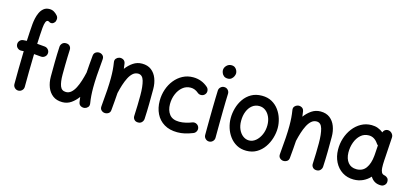

<svg xmlns="http://www.w3.org/2000/svg" viewBox="-70 -1384 4265 1984"><g transform="rotate(15 2062.0 -392.0)"><path d="M35.2 -400.9Q33.7 -423.8 48.6 -441.2Q63.5 -458.5 86.4 -460Q104.5 -461.4 123 -462.4Q125.5 -512.7 128.2 -559.1Q130.9 -605.5 134.3 -644Q136.7 -671.9 143.8 -705.8Q150.9 -739.7 165.3 -770.5Q179.7 -801.3 204.1 -821Q228.5 -840.8 265.6 -840.8Q293.5 -840.8 315.2 -827.4Q336.9 -814 352.1 -795.9Q366.2 -780.3 365 -757.8Q363.8 -735.4 352.5 -722.7Q339.8 -708 328.4 -705.8Q316.9 -703.6 305.2 -706.5Q290 -717.3 279.8 -717.3Q252 -717.3 244.6 -634.3Q241.7 -598.1 239 -554Q236.3 -509.8 234.4 -460.9Q273.9 -458.5 317.9 -453.6Q340.8 -450.7 355.2 -432.6Q369.6 -414.6 366.7 -392.1Q364.3 -369.6 345.9 -355.2Q327.6 -340.8 305.2 -343.3Q267.6 -347.7 230.5 -349.6Q228 -254.4 226.8 -161.1Q225.6 -67.9 225.6 2Q225.6 24.4 209.2 40.8Q192.9 57.1 169.9 57.1Q147.5 57.1 131.1 41Q114.7 24.9 114.7 2Q114.7 -68.4 115.7 -161.6Q116.7 -254.9 119.6 -351.1Q106.9 -350.6 94.7 -349.6Q71.8 -348.1 54.2 -363Q36.6 -377.9 35.2 -400.9Z M929.2 -480Q919.4 -375.5 914.8 -302.2Q910.2 -229 910.2 -172.9Q910.2 -126.5 913.1 -87.4Q916 -48.3 922.4 -8.8Q926.8 16.6 913.8 32Q900.9 47.4 881.8 52.2Q860.4 57.1 839.1 46.9Q817.9 36.6 813 8.8Q808.6 -19 805.7 -45.9Q773.9 -2 732.7 26.4Q691.4 54.7 640.1 54.7Q578.1 54.7 537.8 24.2Q497.6 -6.3 477.8 -57.1Q458 -107.9 458 -169.4Q458 -247.1 459 -327.1Q460 -407.2 464.4 -489.3Q465.3 -510.3 480.2 -526.9Q495.1 -543.5 521 -543.5Q548.3 -543.5 562.5 -527.1Q576.7 -510.7 575.7 -489.3Q573.7 -448.2 572.5 -408.7Q571.3 -369.1 570.6 -324.5Q569.8 -279.8 569.8 -222.2Q569.8 -143.1 586.4 -99.6Q603 -56.2 649.4 -56.2Q680.7 -56.2 704.8 -77.4Q729 -98.6 747.3 -134.3Q765.6 -169.9 779.5 -213.9Q793.5 -257.8 803.7 -303.2L804.2 -304.7Q806.6 -344.7 810.5 -390.6Q814.5 -436.5 819.3 -490.2Q821.8 -516.6 840.8 -528.8Q859.9 -541 880.9 -538.6Q900.9 -536.6 916.3 -521.7Q931.6 -506.8 929.2 -480Z M1042.5 -9.3Q1052.2 -113.8 1056.9 -187Q1061.5 -260.3 1061.5 -315.9Q1061.5 -362.8 1058.6 -401.9Q1055.7 -440.9 1049.3 -480.5Q1044.9 -505.9 1058.1 -521.2Q1071.3 -536.6 1089.8 -541Q1111.3 -546.4 1132.6 -535.9Q1153.8 -525.4 1158.7 -497.6Q1163.1 -469.2 1166 -442.4Q1198.7 -486.3 1241 -514.9Q1283.2 -543.5 1335.9 -543.5Q1396 -543.5 1435.3 -513.2Q1474.6 -482.9 1494.1 -431.9Q1513.7 -380.9 1513.7 -319.3Q1513.7 -241.7 1512.7 -161.6Q1511.7 -81.5 1507.3 0.5Q1506.3 21 1491.5 37.8Q1476.6 54.7 1450.7 54.7Q1423.8 54.7 1409.4 38.3Q1395 22 1396 0.5Q1398.9 -61.5 1400.4 -115.5Q1401.9 -169.4 1401.9 -220.7Q1401.9 -318.4 1385.3 -375.7Q1368.7 -433.1 1322.3 -433.1Q1291 -433.1 1266.8 -411.9Q1242.7 -390.6 1224.4 -354.7Q1206.1 -318.8 1192.1 -275.1Q1178.2 -231.4 1168 -186L1167.5 -184.6Q1165 -144.5 1161.1 -98.6Q1157.2 -52.7 1152.3 1.5Q1150.4 27.8 1131.3 39.6Q1112.3 51.3 1090.8 49.3Q1070.8 47.4 1055.4 32.5Q1040 17.6 1042.5 -9.3Z M2046.4 -406.7Q2031.7 -389.6 2008.5 -387.9Q1985.4 -386.2 1968.3 -400.9Q1930.7 -433.6 1885.3 -433.6Q1836.4 -433.6 1799.3 -402.8Q1762.2 -372.1 1741.5 -322.3Q1720.7 -272.5 1720.7 -214.4Q1720.7 -147.9 1753.9 -105.2Q1787.1 -62.5 1858.9 -62.5Q1892.6 -62.5 1929 -71Q1965.3 -79.6 1996.1 -92.3Q2018.1 -99.1 2038.6 -88.1Q2059.1 -77.1 2065.4 -55.2Q2071.8 -33.2 2060.8 -13.2Q2049.8 6.8 2028.3 13.7Q1985.8 30.3 1947.5 39.1Q1909.2 47.9 1867.7 47.9Q1784.7 47.9 1726.8 12.9Q1668.9 -22 1639.2 -82.8Q1609.4 -143.6 1609.4 -220.7Q1609.4 -284.7 1629.2 -342.8Q1648.9 -400.9 1685.3 -446Q1721.7 -491.2 1771.7 -517.6Q1821.8 -543.9 1882.3 -543.9Q1928.2 -543.9 1968 -528.8Q2007.8 -513.7 2040.5 -484.9Q2057.6 -470.2 2059.6 -447Q2061.5 -423.8 2046.4 -406.7Z M2158.2 -694.8Q2158.2 -722.2 2179.7 -744.4Q2201.2 -766.6 2231.4 -766.6Q2255.9 -766.6 2270.8 -754.6Q2285.6 -742.7 2292.2 -726.8Q2298.8 -710.9 2298.8 -698.2Q2298.8 -683.1 2290.8 -665.5Q2282.7 -647.9 2267.3 -635.5Q2252 -623 2229 -623Q2202.1 -623 2186.5 -635.7Q2170.9 -648.4 2164.6 -665.3Q2158.2 -682.1 2158.2 -694.8ZM2219.7 -529.3Q2242.7 -528.8 2258.1 -511.7Q2273.4 -494.6 2272.5 -471.7Q2271 -438 2269.8 -389.6Q2268.6 -341.3 2267.8 -286.6Q2267.1 -231.9 2266.6 -177.7Q2266.1 -123.5 2265.9 -77.1Q2265.6 -30.8 2265.6 0Q2265.6 22.5 2249.3 38.8Q2232.9 55.2 2210 55.2Q2187.5 55.2 2171.1 38.8Q2154.8 22.5 2154.8 0Q2154.8 -30.8 2155 -77.4Q2155.3 -124 2155.8 -178.5Q2156.2 -232.9 2157.2 -288.1Q2158.2 -343.3 2159.4 -392.3Q2160.6 -441.4 2162.1 -476.6Q2163.1 -499.5 2180.2 -514.9Q2197.3 -530.3 2219.7 -529.3Z M2618.7 -543.9Q2679.7 -543.9 2725.1 -518.6Q2770.5 -493.2 2800.5 -451.7Q2830.6 -410.2 2845.5 -360.6Q2860.4 -311 2860.4 -262.7Q2860.4 -209.5 2844 -154.8Q2827.6 -100.1 2795.7 -54.2Q2763.7 -8.3 2716.1 19.8Q2668.5 47.9 2605.5 47.9Q2547.4 47.9 2502.4 23.2Q2457.5 -1.5 2426.8 -42.7Q2396 -84 2380.1 -134.8Q2364.3 -185.5 2364.3 -237.3Q2364.3 -290 2379.4 -344.2Q2394.5 -398.4 2425.8 -443.6Q2457 -488.8 2505.1 -516.4Q2553.2 -543.9 2618.7 -543.9ZM2618.7 -433.6Q2575.7 -433.6 2543.5 -408Q2511.2 -382.3 2493.4 -338.1Q2475.6 -293.9 2475.6 -237.3Q2475.6 -185.5 2493.4 -146.2Q2511.2 -106.9 2541 -84.7Q2570.8 -62.5 2605.5 -62.5Q2644 -62.5 2676.8 -89.6Q2709.5 -116.7 2729.7 -162.1Q2750 -207.5 2750 -262.7Q2750 -310.5 2733.2 -349.4Q2716.3 -388.2 2686.8 -410.9Q2657.2 -433.6 2618.7 -433.6Z M2952.1 -9.3Q2961.9 -113.8 2966.6 -187Q2971.2 -260.3 2971.2 -315.9Q2971.2 -362.8 2968.3 -401.9Q2965.3 -440.9 2959 -480.5Q2954.6 -505.9 2967.8 -521.2Q2981 -536.6 2999.5 -541Q3021 -546.4 3042.2 -535.9Q3063.5 -525.4 3068.4 -497.6Q3072.8 -469.2 3075.7 -442.4Q3108.4 -486.3 3150.6 -514.9Q3192.9 -543.5 3245.6 -543.5Q3305.7 -543.5 3345 -513.2Q3384.3 -482.9 3403.8 -431.9Q3423.3 -380.9 3423.3 -319.3Q3423.3 -241.7 3422.4 -161.6Q3421.4 -81.5 3417 0.5Q3416 21 3401.1 37.8Q3386.2 54.7 3360.4 54.7Q3333.5 54.7 3319.1 38.3Q3304.7 22 3305.7 0.5Q3308.6 -61.5 3310.1 -115.5Q3311.5 -169.4 3311.5 -220.7Q3311.5 -318.4 3294.9 -375.7Q3278.3 -433.1 3231.9 -433.1Q3200.7 -433.1 3176.5 -411.9Q3152.3 -390.6 3134 -354.7Q3115.7 -318.8 3101.8 -275.1Q3087.9 -231.4 3077.6 -186L3077.1 -184.6Q3074.7 -144.5 3070.8 -98.6Q3066.9 -52.7 3062 1.5Q3060.1 27.8 3041 39.6Q3022 51.3 3000.5 49.3Q2980.5 47.4 2965.1 32.5Q2949.7 17.6 2952.1 -9.3Z M4042.5 33.2Q4002.4 33.2 3974.6 16.4Q3946.8 -0.5 3929.7 -29.8Q3896.5 6.8 3852.1 27.3Q3807.6 47.9 3754.4 47.9Q3685.1 47.9 3632.6 14.2Q3580.1 -19.5 3550.5 -77.9Q3521 -136.2 3520 -209Q3519 -273.4 3538.3 -333.3Q3557.6 -393.1 3594 -440.7Q3630.4 -488.3 3680.7 -516.1Q3731 -543.9 3791.5 -543.9Q3827.6 -543.9 3858.4 -532.5Q3889.2 -521 3916.5 -499.5Q3921.4 -518.1 3937.5 -528.6Q3953.6 -539.1 3973.6 -536.6Q3996.6 -533.2 4012 -514.6Q4027.3 -496.1 4025.9 -474.1L4011.7 -245.6Q4011.2 -236.3 4010.3 -227.1Q4008.8 -206.5 4008.5 -182.6Q4008.3 -158.7 4009.3 -143.6Q4010.7 -117.7 4020.3 -98.1Q4029.8 -78.6 4059.6 -74.7Q4073.7 -69.8 4085.9 -58.1Q4098.1 -46.4 4098.1 -22Q4098.6 0.5 4082 16.8Q4065.4 33.2 4042.5 33.2ZM3755.4 -62.5Q3820.8 -62.5 3856 -111.3Q3891.1 -160.2 3898.9 -243.7Q3899.4 -247.6 3899.4 -251Q3899.4 -253.9 3899.9 -256.3Q3900.4 -258.8 3900.4 -261.2L3906.7 -357.9Q3896 -365.2 3889.6 -376Q3872.1 -402.3 3847.2 -418Q3822.3 -433.6 3790.5 -433.6Q3740.2 -433.6 3704.1 -401.1Q3668 -368.7 3649.2 -316.9Q3630.4 -265.1 3631.3 -207.5Q3632.8 -142.1 3664.8 -102.3Q3696.8 -62.5 3755.4 -62.5Z"/></g></svg>

Font: Mikhak SemiBold
Style: Regular
Weight: 600
Designer: Amin Abedi
Version: Version 3.3